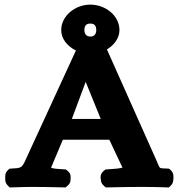

<svg xmlns="http://www.w3.org/2000/svg" viewBox="-20 -808 780 830"><path d="M396.1 -678C396.1 -659.5 386.4 -650 370.5 -650C354.7 -650 344.9 -659.5 344.9 -678C344.9 -698.3 353.7 -706 370.5 -706C386.7 -706 396.1 -698.7 396.1 -678ZM308.2 -589.8 94.8 -126.2C74.5 -78.4 70.2 -82 30.4 -79.4L21 -78.8L14.4 -72.7C1.2 -60.4 2.5 -47.3 2.6 -38.2C2.7 -29.6 1.7 -17.2 14.4 -5.3L22.1 2.4L33 2C60.8 1 95 0 121.1 0C163.9 0 210.5 1 251.6 2L263.6 2.3L272.1 -5.3C285.7 -16.2 284.9 -27.4 285.2 -35.3C285.5 -44.3 287.3 -57.4 272.1 -69.6L264.5 -75.6L253.9 -76.1C229.9 -77.1 207.6 -79.6 200.9 -82.7C201 -83.4 201.3 -84.5 201.9 -85.9L251.5 -203.7C252.8 -203.8 258.8 -204 264.7 -204H452.6L509.5 -83.2C498.4 -80 473.7 -77.4 446.8 -76.1L436.3 -75.5L428.8 -69.6C411.2 -55.6 414.6 -38.8 416.4 -28.2C417.4 -22.1 418.1 -13.9 428.8 -5.3L437.3 2.3L449.3 2C490.2 1 551.5 0 594.5 0C636.7 0 669.6 1 699.2 2L710.1 2.4L717.8 -5.3C728.5 -15.3 728.6 -25.1 729.3 -32.3C730.2 -42.7 732.7 -58.7 717.8 -72.7L711.2 -78.8L702 -79.4C666.5 -82 673.3 -74.1 657.4 -112.1L442.2 -594.4C473.5 -612.8 496.4 -643.3 496.4 -678C496.4 -740.2 436.2 -788 370.5 -788C304.6 -788 244.6 -739.2 244.6 -678C244.6 -640 271.2 -607.8 308.2 -589.8ZM350.4 -454.1 415.4 -294H290.7Z"/></svg>

Font: Linux Libertine Mono O 
Style: Mono Bold
Weight: 400
Designer: Philipp H. Poll
Foundry: Philipp H. Poll
Version: Version 5.1.7